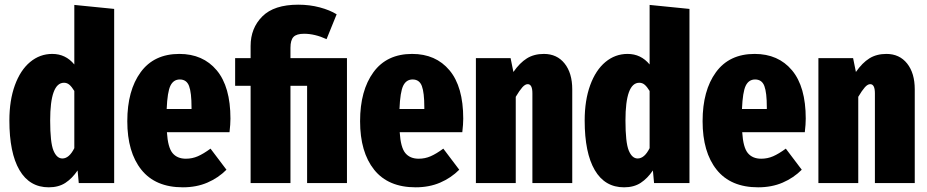

<svg xmlns="http://www.w3.org/2000/svg" viewBox="-20 -781 3955 819"><path d="M467 -743V0H316L311 -54Q288 -20 259 -1Q230 18 188 18Q106 18 63 -55.5Q20 -129 20 -267Q20 -353 43.5 -417.5Q67 -482 108.5 -516.5Q150 -551 203 -551Q260 -551 297 -506V-760ZM297 -149V-393Q286 -411 276 -419.5Q266 -428 253 -428Q194 -428 194 -267Q194 -173 208 -139Q222 -105 246 -105Q275 -105 297 -149Z M959 -217H692Q696 -152 716 -128Q736 -104 773 -104Q800 -104 824 -114.5Q848 -125 878 -147L946 -57Q911 -22 864.5 -2Q818 18 760 18Q643 18 583 -57Q523 -132 523 -264Q523 -395 580 -473Q637 -551 745 -551Q846 -551 904.5 -481Q963 -411 963 -275Q963 -251 959 -217ZM797 -323Q797 -386 786.5 -414Q776 -442 747 -442Q720 -442 707 -415.5Q694 -389 691 -316H797Z M1416 -720 1373 -614Q1323 -637 1277 -637Q1245 -637 1232 -623.5Q1219 -610 1219 -577V-533H1460V0H1290V-415H1219V0H1049V-415H983V-533H1049V-585Q1049 -661 1099 -711Q1149 -761 1252 -761Q1301 -761 1344 -749.5Q1387 -738 1416 -720Z M1952 -217H1685Q1689 -152 1709 -128Q1729 -104 1766 -104Q1793 -104 1817 -114.5Q1841 -125 1871 -147L1939 -57Q1904 -22 1857.5 -2Q1811 18 1753 18Q1636 18 1576 -57Q1516 -132 1516 -264Q1516 -395 1573 -473Q1630 -551 1738 -551Q1839 -551 1897.5 -481Q1956 -411 1956 -275Q1956 -251 1952 -217ZM1790 -323Q1790 -386 1779.5 -414Q1769 -442 1740 -442Q1713 -442 1700 -415.5Q1687 -389 1684 -316H1790Z M2421 -400V0H2251V-383Q2251 -422 2231 -422Q2220 -422 2208 -408.5Q2196 -395 2180 -368V0H2010V-533H2158L2170 -474Q2197 -513 2227.5 -532Q2258 -551 2300 -551Q2356 -551 2388.5 -510Q2421 -469 2421 -400Z M2921 -743V0H2770L2765 -54Q2742 -20 2713 -1Q2684 18 2642 18Q2560 18 2517 -55.5Q2474 -129 2474 -267Q2474 -353 2497.5 -417.5Q2521 -482 2562.5 -516.5Q2604 -551 2657 -551Q2714 -551 2751 -506V-760ZM2751 -149V-393Q2740 -411 2730 -419.5Q2720 -428 2707 -428Q2648 -428 2648 -267Q2648 -173 2662 -139Q2676 -105 2700 -105Q2729 -105 2751 -149Z M3413 -217H3146Q3150 -152 3170 -128Q3190 -104 3227 -104Q3254 -104 3278 -114.5Q3302 -125 3332 -147L3400 -57Q3365 -22 3318.5 -2Q3272 18 3214 18Q3097 18 3037 -57Q2977 -132 2977 -264Q2977 -395 3034 -473Q3091 -551 3199 -551Q3300 -551 3358.5 -481Q3417 -411 3417 -275Q3417 -251 3413 -217ZM3251 -323Q3251 -386 3240.5 -414Q3230 -442 3201 -442Q3174 -442 3161 -415.5Q3148 -389 3145 -316H3251Z M3882 -400V0H3712V-383Q3712 -422 3692 -422Q3681 -422 3669 -408.5Q3657 -395 3641 -368V0H3471V-533H3619L3631 -474Q3658 -513 3688.5 -532Q3719 -551 3761 -551Q3817 -551 3849.5 -510Q3882 -469 3882 -400Z"/></svg>

Font: Fira Sans Compressed ExtraBold
Style: Regular
Weight: 800
Width: 1
Designer: bBox Type GmbH & Carrois Corporate GbR & Edenspiekermann AG
Foundry: bBox Type GmbH & Carrois Corporate GbR & Edenspiekermann AG
Version: Version 4.301